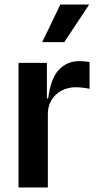

<svg xmlns="http://www.w3.org/2000/svg" viewBox="-20 -821 426 841"><path d="M61.1 0V-545.5H185.4V-389.9H191.1Q201.7 -476.9 237.7 -515.1Q273.8 -553.3 326 -553.3Q337 -553.3 350.1 -552.2Q363.3 -551.1 372.2 -549.7V-431.8Q362.6 -434.3 345 -436.6Q327.4 -438.9 312.5 -438.9Q277.3 -438.9 249.1 -423.8Q220.9 -408.7 205.1 -381.9Q189.3 -355.1 189.6 -321V0ZM261.4 -636.4H164.8L244.3 -801.1H370.7Z"/></svg>

Font: Riot Sans
Style: Bold
Weight: 600
Designer: Rasmus Andersson
Foundry: rsms
Version: Version 4.001